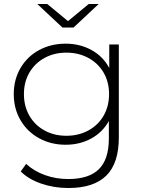

<svg xmlns="http://www.w3.org/2000/svg" viewBox="-20 -745 722 963"><path d="M576 -522H528V-404C507.3 -442.7 477.7 -472.7 439 -494C400.3 -515.3 357 -526 309 -526C260.3 -526 216.2 -515.3 176.5 -494C136.8 -472.7 105.7 -442.7 83 -404C60.3 -365.3 49 -321.7 49 -273C49 -224.3 60.3 -180.7 83 -142C105.7 -103.3 136.8 -73.2 176.5 -51.5C216.2 -29.8 260.3 -19 309 -19C356.3 -19 399 -29.3 437 -50C475 -70.7 504.7 -100 526 -138V-50C526 19.3 509.3 70.5 476 103.5C442.7 136.5 391.3 153 322 153C280.7 153 241.7 146.3 205 133C168.3 119.7 137 101 111 77L84 115C110 141 144.3 161.3 187 176C229.7 190.7 275 198 323 198C407.7 198 471 177.3 513 136C555 94.7 576 30.7 576 -56ZM423 -90.5C390.3 -72.8 353.7 -64 313 -64C272.3 -64 235.8 -72.8 203.5 -90.5C171.2 -108.2 145.8 -132.8 127.5 -164.5C109.2 -196.2 100 -232.3 100 -273C100 -313.7 109.2 -349.7 127.5 -381C145.8 -412.3 171.2 -436.8 203.5 -454.5C235.8 -472.2 272.3 -481 313 -481C353.7 -481 390.3 -472.2 423 -454.5C455.7 -436.8 481.2 -412.3 499.5 -381C517.8 -349.7 527 -313.7 527 -273C527 -232.3 517.8 -196.2 499.5 -164.5C481.2 -132.8 455.7 -108.2 423 -90.5ZM475 -725H425L321 -639L217 -725H167L293 -607H349Z"/></svg>

Font: Montserrat Custom ExtraLight
Style: Regular
Weight: 300
Designer: Julieta Ulanovsky
Foundry: Julieta Ulanovsky
Version: Version 7.200